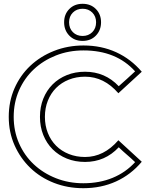

<svg xmlns="http://www.w3.org/2000/svg" viewBox="-20 -964 773 1009"><path d="M52 -350Q52 -275 80 -211Q108 -147 157.5 -100.5Q207 -54 274 -27.5Q341 -1 418 -1Q503 -1 572 -29.5Q641 -58 690 -112Q667 -134 647.5 -150.5Q628 -167 604 -190Q532 -113 427 -113Q375 -113 331.5 -130.5Q288 -148 256.5 -179.5Q225 -211 207.5 -254.5Q190 -298 190 -350Q190 -402 207.5 -445.5Q225 -489 256.5 -520.5Q288 -552 331.5 -569.5Q375 -587 427 -587Q532 -587 604 -511Q627 -532 647 -549.5Q667 -567 690 -589Q591 -699 419 -699Q341 -699 274 -672.5Q207 -646 157.5 -599.5Q108 -553 80 -489Q52 -425 52 -350ZM26 -350Q26 -431 56 -499.5Q86 -568 139 -618Q192 -668 264 -696.5Q336 -725 419 -725Q513 -725 590.5 -689.5Q668 -654 725 -587L602 -474Q527 -561 427 -561Q381 -561 342 -545.5Q303 -530 275 -502Q247 -474 231.5 -435Q216 -396 216 -350Q216 -304 231.5 -265Q247 -226 275 -198Q303 -170 342 -154.5Q381 -139 427 -139Q526 -139 602 -227L725 -114Q668 -46 590 -10.5Q512 25 418 25Q335 25 263.5 -3Q192 -31 139.5 -81.5Q87 -132 56.5 -200.5Q26 -269 26 -350ZM343 -847Q343 -815 363 -795Q383 -775 414 -775Q445 -775 465 -795Q485 -815 485 -847Q485 -878 465 -898Q445 -918 414 -918Q383 -918 363 -898Q343 -878 343 -847ZM317 -847Q317 -889 344 -916.5Q371 -944 414 -944Q457 -944 484 -916.5Q511 -889 511 -847Q511 -805 484 -777Q457 -749 414 -749Q371 -749 344 -777Q317 -805 317 -847Z"/></svg>

Font: CMG Sans Outline
Style: Outline
Weight: 700
Designer: Julieta Ulanovsky
Foundry: Julieta Ulanovsky
Version: Version 7.200